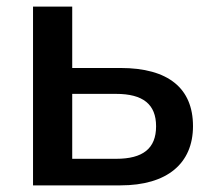

<svg xmlns="http://www.w3.org/2000/svg" viewBox="-20 -559 639 579"><path d="M343.3 0C483.9 0 562 -65.9 562 -178.7C562 -292.5 487.8 -354 343.3 -354H197.8V-539.1H79.6V0ZM197.8 -275.9H330.1C411.1 -275.9 450.7 -244.6 450.7 -178.2C450.7 -110.8 410.6 -80.1 330.1 -80.1H197.8Z"/></svg>

Font: Winston Medium
Style: Regular
Weight: 500
Designer: Vernon Adams, Kim Jin-seong, David Berlow, Cristiano Sobral
Foundry: The Winston Project Authors
Version: Version 3.004